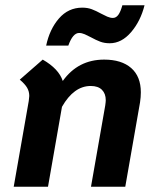

<svg xmlns="http://www.w3.org/2000/svg" viewBox="-20 -708 596 728"><path d="M514 -358Q514 -340 511 -320L455 0H325L379 -308Q381 -322 381 -328Q381 -353 366.5 -367.5Q352 -382 324 -382Q260 -382 215 -303L162 0H32L89 -325Q91 -339 91 -344Q91 -361 83 -375Q75 -389 55 -406L142 -482Q203 -447 218 -401Q276 -482 375 -482Q441 -482 477.5 -450Q514 -418 514 -358ZM292 -679Q312 -679 328 -673Q344 -667 364 -656Q375 -650 386.5 -645Q398 -640 408 -640Q420 -640 428.5 -651.5Q437 -663 444 -688H528Q513 -628 477 -586Q441 -544 396 -544Q376 -544 360 -550Q344 -556 324 -567Q313 -573 301.5 -578Q290 -583 280 -583Q256 -583 239 -535H155Q168 -597 203.5 -638Q239 -679 292 -679Z"/></svg>

Font: KoHo
Style: Bold Italic
Weight: 700
Italic angle: -10°
Version: Version 1.000; ttfautohint (v1.6)